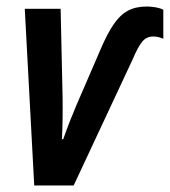

<svg xmlns="http://www.w3.org/2000/svg" viewBox="-20 -569 521 589"><path d="M85 0 56 -542H166L172 -271Q173 -200 170 -142H174Q183 -168 193.5 -195Q204 -222 213 -243L287 -414Q308 -464 328 -493.5Q348 -523 372 -536Q396 -549 430 -549Q444 -549 458 -546.5Q472 -544 481 -539V-450Q466 -457 450 -457Q430 -457 417 -442Q404 -427 387 -387L206 0Z"/></svg>

Font: Noto Sans Condensed SemiBold
Style: Italic
Weight: 600
Width: 3
Italic angle: -12°
Designer: Monotype Design Team
Foundry: Monotype Imaging Inc.
Version: Version 2.013; ttfautohint (v1.8.4.7-5d5b)